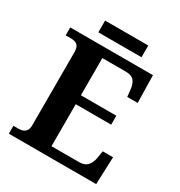

<svg xmlns="http://www.w3.org/2000/svg" viewBox="-196 -984 1045 1117"><g transform="rotate(30 326.5 -425.0)"><path d="M28.1 0V-53H63.2Q80.5 -53 93.5 -58.7Q106.5 -64.3 114 -76.8Q121.4 -89.3 121.4 -109.6V-599.4Q121.4 -626.8 113.3 -639.7Q105.2 -652.7 91.6 -656.8Q78.1 -661 62 -661H28.1V-714H583.8L587.6 -529.7H517.6L512.6 -576.8Q508.6 -613.8 492.3 -633.4Q476 -653 436.8 -653H279.2V-403.2H517.3V-343.2H279.2V-61H464.1Q502.4 -61 521 -82.6Q539.6 -104.2 544.6 -137.2L552.2 -184.3H621.6L614.6 0ZM184 -771.1V-849.9H474V-771.1Z"/></g></svg>

Font: Noto Serif Malayalam
Style: Regular
Weight: 400
Designer: Indian type Foundry, Jelle Bosma, Monotype Design Team
Foundry: Monotype Imaging Inc.
Version: Version 2.103